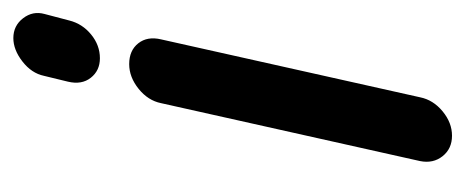

<svg xmlns="http://www.w3.org/2000/svg" viewBox="-230 -478 714 295"><g transform="rotate(-90 127.5 -331.0)"><path d="M185 -535Q166 -535 155 -549Q144 -563 149 -584L158 -621Q162 -640 180 -654Q198 -668 216 -668Q235 -668 246.5 -653Q258 -638 253 -620L243 -582Q238 -562 221.5 -548.5Q205 -535 185 -535ZM27 -43 116 -441Q120 -461 138 -475.5Q156 -490 176 -490Q197 -490 208 -476Q219 -462 214 -441L125 -43Q121 -23 103.5 -8.5Q86 6 66 6Q46 6 34.5 -8.5Q23 -23 27 -43Z"/></g></svg>

Font: Comic Neue
Style: Bold Italic
Weight: 700
Italic angle: -12°
Designer: Craig Rozynski
Foundry: Craig Rozynski
Version: Version 2.003